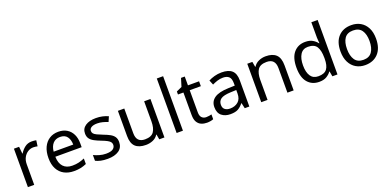

<svg xmlns="http://www.w3.org/2000/svg" viewBox="-4 -1633 5100 2516"><g transform="rotate(-20 2546.0 -375.0)"><path d="M335 -546Q350 -546 367.5 -544.5Q385 -543 398 -540L387 -459Q374 -462 358.5 -464Q343 -466 329 -466Q288 -466 252 -443.5Q216 -421 194.5 -380.5Q173 -340 173 -286V0H85V-536H157L167 -438H171Q197 -482 238 -514Q279 -546 335 -546Z M705 -546Q774 -546 823.5 -516Q873 -486 899.5 -431.5Q926 -377 926 -304V-251H559Q561 -160 605.5 -112.5Q650 -65 730 -65Q781 -65 820.5 -74.5Q860 -84 902 -102V-25Q861 -7 821 1.5Q781 10 726 10Q650 10 591.5 -21Q533 -52 500.5 -113.5Q468 -175 468 -264Q468 -352 497.5 -415Q527 -478 580.5 -512Q634 -546 705 -546ZM704 -474Q641 -474 604.5 -433.5Q568 -393 561 -321H834Q833 -389 802 -431.5Q771 -474 704 -474Z M1411 -148Q1411 -70 1353 -30Q1295 10 1197 10Q1141 10 1100.5 1Q1060 -8 1029 -24V-104Q1061 -88 1106.5 -74.5Q1152 -61 1199 -61Q1266 -61 1296 -82.5Q1326 -104 1326 -140Q1326 -160 1315 -176Q1304 -192 1275.5 -208Q1247 -224 1194 -244Q1142 -264 1105 -284Q1068 -304 1048 -332Q1028 -360 1028 -404Q1028 -472 1083.5 -509Q1139 -546 1229 -546Q1278 -546 1320.5 -536.5Q1363 -527 1400 -510L1370 -440Q1336 -454 1299 -464Q1262 -474 1223 -474Q1169 -474 1140.5 -456.5Q1112 -439 1112 -409Q1112 -387 1125 -371.5Q1138 -356 1168.5 -341.5Q1199 -327 1250 -307Q1301 -288 1337 -268Q1373 -248 1392 -219.5Q1411 -191 1411 -148Z M1989 -536V0H1917L1904 -71H1900Q1874 -29 1828 -9.5Q1782 10 1730 10Q1633 10 1584 -36.5Q1535 -83 1535 -185V-536H1624V-191Q1624 -63 1743 -63Q1832 -63 1866.5 -113Q1901 -163 1901 -257V-536Z M2247 0H2159V-760H2247Z M2596 -62Q2616 -62 2637 -65.5Q2658 -69 2671 -73V-6Q2657 1 2631 5.5Q2605 10 2581 10Q2539 10 2503.5 -4.5Q2468 -19 2446 -55Q2424 -91 2424 -156V-468H2348V-510L2425 -545L2460 -659H2512V-536H2667V-468H2512V-158Q2512 -109 2535.5 -85.5Q2559 -62 2596 -62Z M2981 -545Q3079 -545 3126 -502Q3173 -459 3173 -365V0H3109L3092 -76H3088Q3053 -32 3014.5 -11Q2976 10 2908 10Q2835 10 2787 -28.5Q2739 -67 2739 -149Q2739 -229 2802 -272.5Q2865 -316 2996 -320L3087 -323V-355Q3087 -422 3058 -448Q3029 -474 2976 -474Q2934 -474 2896 -461.5Q2858 -449 2825 -433L2798 -499Q2833 -518 2881 -531.5Q2929 -545 2981 -545ZM3007 -259Q2907 -255 2868.5 -227Q2830 -199 2830 -148Q2830 -103 2857.5 -82Q2885 -61 2928 -61Q2996 -61 3041 -98.5Q3086 -136 3086 -214V-262Z M3597 -546Q3693 -546 3742 -499.5Q3791 -453 3791 -349V0H3704V-343Q3704 -472 3584 -472Q3495 -472 3461 -422Q3427 -372 3427 -278V0H3339V-536H3410L3423 -463H3428Q3454 -505 3500 -525.5Q3546 -546 3597 -546Z M4147 10Q4047 10 3987 -59.5Q3927 -129 3927 -267Q3927 -405 3987.5 -475.5Q4048 -546 4148 -546Q4210 -546 4249.5 -523Q4289 -500 4314 -467H4320Q4319 -480 4316.5 -505.5Q4314 -531 4314 -546V-760H4402V0H4331L4318 -72H4314Q4290 -38 4250 -14Q4210 10 4147 10ZM4161 -63Q4246 -63 4280.5 -109.5Q4315 -156 4315 -250V-266Q4315 -366 4282 -419.5Q4249 -473 4160 -473Q4089 -473 4053.5 -416.5Q4018 -360 4018 -265Q4018 -169 4053.5 -116Q4089 -63 4161 -63Z M5038 -269Q5038 -136 4970.5 -63Q4903 10 4788 10Q4717 10 4661.5 -22.5Q4606 -55 4574 -117.5Q4542 -180 4542 -269Q4542 -402 4609 -474Q4676 -546 4791 -546Q4864 -546 4919.5 -513.5Q4975 -481 5006.5 -419.5Q5038 -358 5038 -269ZM4633 -269Q4633 -174 4670.5 -118.5Q4708 -63 4790 -63Q4871 -63 4909 -118.5Q4947 -174 4947 -269Q4947 -364 4909 -418Q4871 -472 4789 -472Q4707 -472 4670 -418Q4633 -364 4633 -269Z"/></g></svg>

Font: Noto Sans Nag Mundari
Style: Regular
Weight: 400
Designer: Muthu Nedumaran
Version: Version 1.000; ttfautohint (v1.8.4.7-5d5b)